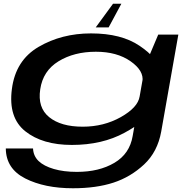

<svg xmlns="http://www.w3.org/2000/svg" viewBox="-20 -770 1048 1026"><path d="M369.5 236Q494.5 236 586.2 206Q678 176 750 108.8Q822 41.5 841.5 -67L933 -585H825.5L755 -418L689 -43.5Q673 52 591.2 100.2Q509.5 148.5 391 148.5Q320.5 148.5 267.5 133Q214.5 117.5 186.5 90.8Q158.5 64 156.5 23.5H11Q12 131.5 115.2 183.8Q218.5 236 369.5 236ZM364 4.5Q526 4.5 645.8 -60.8Q765.5 -126 773.5 -172L726 -254Q716.5 -195.5 625.5 -144.2Q534.5 -93 422 -93Q305.5 -93 242.8 -144Q180 -195 195 -293Q209.5 -391.5 292.8 -442.5Q376 -493.5 492.5 -493.5Q605 -493.5 677.8 -442.5Q750.5 -391.5 741 -333.5L816 -412.5Q824 -458.5 726.2 -525Q628.5 -591.5 466.5 -591.5Q309.5 -591.5 186.2 -519.5Q63 -447.5 43.5 -294Q23.5 -141.5 115.2 -68.5Q207 4.5 364 4.5ZM491.5 -623.5H560.5L628.5 -750H584Z"/></svg>

Font: Anybody ExtraExpanded Medium
Style: Italic
Weight: 500
Width: 8
Italic angle: -10°
Version: Version 1.113;gftools[0.9.25]